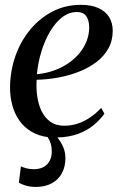

<svg xmlns="http://www.w3.org/2000/svg" viewBox="-20 -546 488 775"><path d="M125 208.5Q103.5 208.5 85.5 203.5Q67.5 198.5 56 191L64.5 125.5Q75 130.5 88.2 133.8Q101.5 137 118 137Q141 136.5 156.5 127.8Q172 119 180.5 103Q189 87 189 66Q189 48 184.8 34Q180.5 20 172.5 7.5Q134 2 105.2 -15.5Q76.5 -33 57.8 -60Q39 -87 29.8 -121Q20.5 -155 20.5 -192.5Q21 -259.5 42.2 -319.8Q63.5 -380 102 -426.5Q140.5 -473 192.5 -499.8Q244.5 -526.5 306.5 -526.5Q349.5 -526.5 378 -513.2Q406.5 -500 420.8 -476.5Q435 -453 435 -422Q435 -381.5 417.2 -350Q399.5 -318.5 368.8 -295.2Q338 -272 298.5 -256.5Q259 -241 215.2 -233Q171.5 -225 128 -224Q125.5 -189 130.5 -155.8Q135.5 -122.5 148.5 -96.2Q161.5 -70 184 -54.2Q206.5 -38.5 239 -38.5Q268.5 -38.5 295 -47.5Q321.5 -56.5 345 -72.8Q368.5 -89 388.5 -110.5L401.5 -87Q383.5 -62 357.8 -40.8Q332 -19.5 296.2 -6Q260.5 7.5 211.5 9Q226 26.5 235 47.2Q244 68 244 93Q244 127 229.8 153.2Q215.5 179.5 188.8 194Q162 208.5 125 208.5ZM129 -246.5Q166.5 -250 198.8 -261.8Q231 -273.5 257 -291.5Q283 -309.5 301.5 -332.2Q320 -355 330 -381.2Q340 -407.5 340 -436Q339.5 -466 327.5 -481.8Q315.5 -497.5 290.5 -497.5Q258.5 -497.5 231.2 -476.5Q204 -455.5 182.8 -420Q161.5 -384.5 147.5 -339.5Q133.5 -294.5 129 -246.5Z"/></svg>

Font: Merriweather 120pt
Style: Italic
Weight: 400
Italic angle: -7.8°
Version: Version 2.101